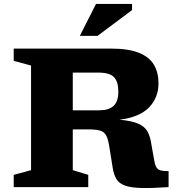

<svg xmlns="http://www.w3.org/2000/svg" viewBox="-20 -955 914 980"><path d="M50 -644.5V-707H545.5Q636.5 -707 689.8 -685.2Q743 -663.5 766 -623.8Q789 -584 789 -530Q789 -456.5 740.5 -406.5Q692 -356.5 589.5 -344Q651.5 -338.5 685 -324Q718.5 -309.5 732.8 -283.8Q747 -258 752.5 -219L765 -148.5Q769.5 -118.5 776.5 -104.2Q783.5 -90 798.2 -85.8Q813 -81.5 840.5 -81.5V0Q754.5 6 700.8 4.5Q647 3 617.2 -8Q587.5 -19 574 -41.5Q560.5 -64 555 -100L537.5 -209Q532 -244 522.5 -262.5Q513 -281 492.5 -287.8Q472 -294.5 433.5 -294.5H351.5V-86.5L430.5 -62.5V0H50V-62.5L138.5 -86.5V-620.5ZM486.5 -392Q535.5 -392 559.8 -414.5Q584 -437 584 -488Q584 -537.5 562.2 -561Q540.5 -584.5 480 -584.5H351.5V-392ZM387.5 -772 470 -935H654V-903.5L478 -772Z"/></svg>

Font: Newsreader 6pt
Style: Bold
Weight: 700
Designer: Hugues Gentile
Foundry: Production Type
Version: Version 1.003; ttfautohint (v1.8.3)